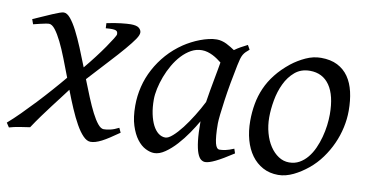

<svg xmlns="http://www.w3.org/2000/svg" viewBox="-69 -592 1435 746"><g transform="rotate(10 649.0 -218.5)"><path d="M428.2 -35.2Q407.2 -20.5 391.1 -10Q375 0.5 362.1 7.1Q349.1 13.7 338.6 16.8Q328.1 20 318.8 20Q304.2 20 289.3 4.6Q274.4 -10.7 260 -36.4Q245.6 -62 231.2 -95.5Q216.8 -128.9 203.1 -165Q191.9 -149.9 177.5 -131.1Q163.1 -112.3 146.7 -90.8Q130.4 -69.3 112.8 -45.2Q95.2 -21 78.1 4.9Q60.1 7.3 37.6 11Q15.1 14.6 -2.9 20L-14.2 2.9Q8.3 -16.6 34.2 -42.5Q60.1 -68.4 86.7 -96.7Q113.3 -125 138.9 -154.1Q164.6 -183.1 186.5 -209.5Q172.4 -246.6 158.7 -281.7Q145 -316.9 131.6 -344Q118.2 -371.1 105.5 -387.5Q92.8 -403.8 81.1 -403.8Q76.7 -403.8 66.7 -401.9Q56.6 -399.9 46.4 -397.5Q34.2 -394.5 20 -391.1L13.2 -410.2Q33.7 -418.9 52.5 -427.5Q71.3 -436 86.9 -442.6Q102.5 -449.2 113.5 -453.1Q124.5 -457 129.9 -457Q143.1 -457 156.7 -440.4Q170.4 -423.8 184.6 -396.2Q198.7 -368.7 213.4 -333.3Q228 -297.9 242.7 -260.3Q262.7 -284.2 281.7 -309.1Q300.8 -334 315.4 -355.2Q330.1 -376.5 339.1 -391.1Q348.1 -405.8 348.1 -409.2Q348.1 -414.1 346.7 -418Q345.2 -421.9 340.3 -423.8Q335.4 -425.8 325.9 -426Q316.4 -426.3 300.8 -424.8L299.8 -444.8Q332 -451.7 356.9 -454.3Q381.8 -457 394 -457Q417.5 -457 426.8 -449.2Q436 -441.4 436 -431.2Q436 -421.4 424.6 -404.5Q413.1 -387.7 390.9 -361.6Q368.7 -335.4 335.4 -299.6Q302.2 -263.7 259.3 -216.8Q272.9 -181.6 286.4 -149.2Q299.8 -116.7 312.5 -91.8Q325.2 -66.9 337.4 -52Q349.6 -37.1 360.8 -37.1Q372.1 -37.1 387 -40.5Q401.9 -43.9 419.9 -53.2Z M734.4 -210.4Q737.8 -232.4 741.9 -256.1Q746.1 -279.8 750.2 -301.8Q754.4 -323.7 757.6 -342Q760.7 -360.4 762.7 -371.1Q755.4 -377 746.6 -383.1Q737.8 -389.2 727.8 -394.3Q717.8 -399.4 706.8 -402.6Q695.8 -405.8 684.1 -405.8Q661.6 -405.8 641.8 -394.8Q622.1 -383.8 605.2 -365.7Q588.4 -347.7 575 -324.5Q561.5 -301.3 552.2 -276.6Q543 -252 537.8 -228Q532.7 -204.1 532.7 -185.1Q532.7 -153.3 538.1 -127.9Q543.5 -102.5 552.7 -84.5Q562 -66.4 574.7 -56.6Q587.4 -46.9 602.1 -46.9Q613.8 -46.9 630.6 -61.8Q647.5 -76.7 665.8 -100.3Q684.1 -124 702.1 -153.1Q720.2 -182.1 734.4 -210.4ZM879.9 -33.2Q837.4 -5.4 811.3 7.3Q785.2 20 771 20Q762.2 20 754.2 13.9Q746.1 7.8 739.7 -9Q733.4 -25.9 729.7 -55.7Q726.1 -85.4 726.1 -132.8Q713.4 -110.4 695.1 -83.7Q676.8 -57.1 655.8 -33.9Q634.8 -10.7 612.5 4.6Q590.3 20 569.8 20Q553.7 20 535.4 10.7Q517.1 1.5 501.7 -18.8Q486.3 -39.1 476.1 -71Q465.8 -103 465.8 -148.9Q465.8 -187.5 474.9 -224.4Q483.9 -261.2 502 -294.9Q520 -328.6 546.1 -358.2Q572.3 -387.7 606.9 -411.1Q620.1 -419.9 636 -428.2Q651.9 -436.5 668.7 -442.9Q685.5 -449.2 702.1 -453.1Q718.8 -457 733.9 -457Q744.1 -457 753.9 -454.3Q763.7 -451.7 772.7 -447.3Q781.7 -442.9 790 -437.7Q798.3 -432.6 805.7 -427.7Q816.9 -436 829.6 -443.1Q842.3 -450.2 856 -457L865.7 -439.9Q857.4 -433.1 852.1 -427.7Q846.7 -422.4 842.5 -415.3Q838.4 -408.2 835.4 -397.9Q832.5 -387.7 829.1 -371.1Q821.8 -335.9 815.2 -299.1Q808.6 -262.2 804 -229.5Q799.3 -196.8 796.6 -171.9Q793.9 -147 793.9 -136.2Q793.9 -108.4 795.7 -89.4Q797.4 -70.3 800.3 -58.8Q803.2 -47.4 807.6 -42.2Q812 -37.1 817.9 -37.1Q827.6 -37.1 841.1 -39.8Q854.5 -42.5 874 -50.8Z M1216.3 -246.1Q1216.3 -320.8 1189 -360.4Q1161.6 -399.9 1111.3 -399.9Q1076.2 -399.9 1052.2 -379.6Q1028.3 -359.4 1013.7 -328.6Q999 -297.9 992.7 -262Q986.3 -226.1 986.3 -194.8Q986.3 -162.1 994.4 -133.1Q1002.4 -104 1016.8 -82.3Q1031.2 -60.5 1050.5 -47.9Q1069.8 -35.2 1092.3 -35.2Q1114.7 -35.2 1132.6 -45.2Q1150.4 -55.2 1164.3 -72Q1178.2 -88.9 1188 -110.6Q1197.8 -132.3 1204.1 -155.8Q1210.4 -179.2 1213.4 -202.6Q1216.3 -226.1 1216.3 -246.1ZM1286.1 -272.9Q1286.1 -240.2 1278.8 -206.8Q1271.5 -173.3 1257.3 -141.8Q1243.2 -110.4 1222.4 -81.8Q1201.7 -53.2 1174.3 -30.8Q1161.6 -20.5 1147.5 -11.2Q1133.3 -2 1118.7 5.1Q1104 12.2 1088.9 16.1Q1073.7 20 1059.1 20Q1024.9 20 998.3 5.6Q971.7 -8.8 953.4 -33.9Q935.1 -59.1 925.5 -93.5Q916 -127.9 916 -168Q916 -203.1 921.9 -235.6Q927.7 -268.1 940.9 -298.3Q954.1 -328.6 976.1 -356.4Q998 -384.3 1030.3 -410.2Q1055.2 -429.7 1085 -443.4Q1114.7 -457 1145 -457Q1183.1 -457 1210 -443.4Q1236.8 -429.7 1253.7 -405.3Q1270.5 -380.9 1278.3 -347.2Q1286.1 -313.5 1286.1 -272.9Z"/></g></svg>

Font: Gentium Plus CyrE
Style: Italic
Weight: 400
Italic angle: -8°
Designer: J. Victor Gaultney, Annie Olsen, Iska Routamaa, Becca Hirsbrunner
Foundry: SIL International
Version: Version 5.000